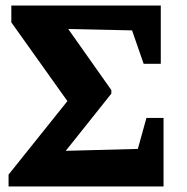

<svg xmlns="http://www.w3.org/2000/svg" viewBox="-20 -675 678 695"><path d="M510 -248H572V0H11V-43L224 -309L21 -594V-655H562V-444H500L458 -565L227 -570L383 -349V-336L218 -129L479 -136Z"/></svg>

Font: Piazzolla
Style: Bold
Weight: 700
Designer: Juan Pablo del Peral
Foundry: Huerta Tipografica
Version: Version 1.330